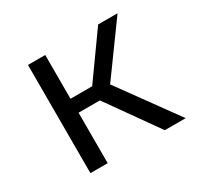

<svg xmlns="http://www.w3.org/2000/svg" viewBox="-121 -685 857 830"><g transform="rotate(-30 307.5 -270.0)"><path d="M108.2 0V-540H194.4V-321.5H302.6L458.5 -540H555.4L373.8 -289.7L583.6 0H479.5L301 -251.8H194.4V0Z"/></g></svg>

Font: FiraCode Nerd Font Mono
Style: Regular
Weight: 400
Monospace: yes
Designer: Carrois Corporate, Edenspiekermann AG, Nikita Prokopov
Foundry: Carrois Corporate, Edenspiekermann AG, Nikita Prokopov
Version: Version 6.002;Nerd Fonts 3.4.0